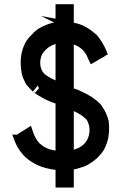

<svg xmlns="http://www.w3.org/2000/svg" viewBox="-20 -796 574 893"><path d="M323.2 -588.9V-384.8Q339.8 -379.9 355.5 -372.1Q363.3 -368.2 381.8 -359.4Q387.7 -356.4 392.1 -353.5Q396.5 -350.6 407.2 -344.7Q431.6 -328.1 447.3 -311.5Q451.2 -306.6 454.1 -301.8Q476.6 -270.5 485.4 -233.4Q486.3 -226.6 486.3 -222.7Q486.3 -217.8 487.3 -212.9V-210.9V-202.1V-195.3V-187.5Q487.3 -179.7 486.3 -174.8Q483.4 -134.8 461.9 -96.7Q450.2 -79.1 434.6 -63.5Q417 -46.9 400.4 -37.1Q378.9 -22.5 355.5 -16.6Q339.8 -10.7 323.2 -7.8V8.8V21.5V34.2V45.9V57.6V76.2H305.7H302.7H299.8H291H282.2H276.4H270.5H263.7H255.9H238.3V57.6V53.7V49.8V32.2V14.6V2V-5.9Q191.4 -11.7 158.2 -26.4Q124 -42 98.6 -64.5Q62.5 -99.6 45.9 -146.5L37.1 -169.9H60.5Q60.5 -170.9 63 -172.4Q65.4 -173.8 69.3 -176.3Q73.2 -178.7 77.1 -181.6L79.1 -182.6Q86.9 -187.5 90.8 -189.9Q94.7 -192.4 97.7 -194.3Q100.6 -196.3 124 -210.9L131.8 -187.5Q143.6 -151.4 162.1 -130.9Q191.4 -103.5 228.5 -97.7L238.3 -95.7V-314.5Q229.5 -317.4 218.3 -321.8Q207 -326.2 192.4 -333Q183.6 -336.9 159.2 -351.6L138.7 -365.2L134.8 -367.2L143.6 -365.2L161.1 -384.8L156.2 -398.4L132.8 -370.1Q122.1 -379.9 114.3 -389.6Q102.5 -400.4 97.7 -411.1Q85.9 -433.6 82 -450.2Q76.2 -477.5 76.2 -504.9Q76.2 -559.6 101.6 -603.5Q112.3 -621.1 129.9 -636.7Q143.6 -653.3 163.1 -665Q198.2 -684.6 231.4 -691.4L170.9 -721.7L238.3 -709V-720.7V-733.4V-745.1V-756.8V-776.4H255.9H257.8H261.7H270.5H279.3H284.2H291H297.9H305.7H323.2V-756.8V-752.9V-750V-731.4V-712.9V-700.2V-690.4Q331.1 -688.5 343.8 -685.5Q357.4 -681.6 373.5 -673.3Q389.6 -665 402.8 -655.3Q416 -645.5 429.7 -633.8Q457 -601.6 474.6 -560.5L481.4 -543L466.8 -535.2V-534.2L464.8 -533.2L463.9 -532.2L443.4 -521.5Q440.4 -519.5 434.6 -515.6Q428.7 -511.7 402.3 -497.1L393.6 -514.6Q391.6 -517.6 389.6 -523.4Q385.7 -534.2 379.9 -543.9Q373 -552.7 366.2 -562.5Q354.5 -574.2 337.9 -583Q331.1 -585.9 323.2 -588.9ZM238.3 -421.9V-591.8Q213.9 -584 194.3 -566.4Q186.5 -558.6 179.7 -549.8Q167 -529.3 167 -504.9Q167 -480.5 178.7 -461.9Q182.6 -456.1 187.5 -451.2Q195.3 -445.3 203.1 -440.4Q218.8 -430.7 238.3 -421.9ZM323.2 -257.8V-214.8V-172.9V-134.8V-99.6L328.1 -101.6Q340.8 -105.5 351.6 -111.3Q362.3 -118.2 371.1 -126Q378.9 -134.8 384.8 -144.5Q396.5 -166 396.5 -190.4Q396.5 -214.8 384.8 -236.3Q379.9 -243.2 372.1 -249Q365.2 -255.9 357.4 -260.7Q336.9 -273.4 323.2 -279.3Z"/></svg>

Font: LeFont
Style: Default
Weight: 400
Designer: Leryon MEDIA
Version: Version 1.0